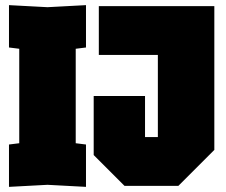

<svg xmlns="http://www.w3.org/2000/svg" viewBox="-20 -724 880 748"><path d="M15 4V-161L55 -166V-534L15 -539V-704L165 -696L315 -704V-539L275 -534V-166L315 -161V4L165 -4ZM345 -120V-350H545V-190H595V-510H365V-700H815V-140L675 0H465Z"/></svg>

Font: Tektur Condensed Black
Style: Regular
Weight: 900
Width: 3
Designer: Adam Jagosz
Foundry: Adam Jagosz
Version: Version 1.005;gftools[0.9.30]